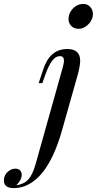

<svg xmlns="http://www.w3.org/2000/svg" viewBox="-168 -780 498 988"><path d="M-97.2 188Q-147.9 188 -147.9 148.9Q-147.9 116.2 -118.2 96.7Q-104.5 87.9 -89.1 87.9Q-73.7 87.9 -64.9 96.7Q-56.2 105.5 -56.2 119.1Q-56.2 146 -84 172.9Q-45.9 168.5 -23.2 144.3Q-0.5 120.1 15.1 64.9L153.8 -429.2Q161.1 -454.1 161.1 -468.3Q161.1 -491.2 139.9 -491.2Q118.7 -491.2 100.6 -467.8Q82.5 -444.3 63 -389.2L49.8 -352.1H30.8L55.2 -424.8Q89.4 -527.8 178.2 -527.8Q244.6 -527.8 244.6 -466.8Q244.6 -440.4 230 -388.2L152.8 -115.2Q84 131.8 -42 178.2Q-70.8 188 -97.2 188ZM310.1 -707.5Q310.1 -703.6 309.1 -695.8Q303.7 -669.4 282.2 -650.6Q260.7 -631.8 236.8 -631.8Q212.9 -631.8 198.7 -646.5Q184.6 -661.1 184.6 -681.9Q184.6 -702.6 195.3 -720.5Q206.1 -738.3 223.1 -749Q240.2 -759.8 261 -759.8Q281.7 -759.8 295.9 -744.9Q310.1 -730 310.1 -707.5Z"/></svg>

Font: PlayfairDisplay-Italic
Style: Italic
Weight: 400
Italic angle: -14°
Designer: Claus Eggers Sørensen
Foundry: Claus Eggers Sørensen
Version: Version 1.002;PS 001.002;hotconv 1.0.70;makeotf.lib2.5.58329